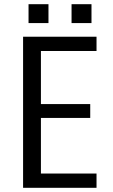

<svg xmlns="http://www.w3.org/2000/svg" viewBox="-20 -895 540 915"><path d="M410 -333H175V-68H440V0H90V-720H440V-652H175V-399H410ZM116 -785V-875H211V-785ZM321 -785V-875H416V-785Z"/></svg>

Font: Carrois Gothic SC
Style: Regular
Weight: 400
Designer: Ralph du Carrois
Foundry: Ralph du Carrois
Version: Version 1.002